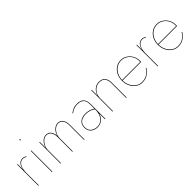

<svg xmlns="http://www.w3.org/2000/svg" viewBox="211 -1816 2937 2937"><g transform="rotate(-45 1679.5 -347.5)"><path d="M95 -460H85V0H95ZM269 -440 275 -448Q262 -457 245.5 -463.5Q229 -470 212 -470Q170 -470 143 -445Q116 -420 103 -377.5Q90 -335 90 -280H95Q95 -328 107.5 -369Q120 -410 146 -435Q172 -460 212 -460Q227 -460 241.5 -454.5Q256 -449 269 -440Z M375 -695Q375 -691 377.5 -688Q380 -685 385 -685Q390 -685 392.5 -688Q395 -691 395 -695Q395 -700 392.5 -702.5Q390 -705 385 -705Q380 -705 377.5 -702.5Q375 -700 375 -695ZM380 -460V0H390V-460Z M1085 -320Q1085 -365 1072.5 -398.5Q1060 -432 1035 -451Q1010 -470 972 -470Q926 -470 885.5 -432.5Q845 -395 830 -335Q827 -396 798.5 -433Q770 -470 717 -470Q670 -470 629.5 -431Q589 -392 575 -329V-460H565V0H575V-280Q575 -328 596 -369Q617 -410 649.5 -435Q682 -460 717 -460Q770 -460 795 -420.5Q820 -381 820 -320V0H830V-280Q830 -328 850.5 -369Q871 -410 904 -435Q937 -460 972 -460Q1025 -460 1050 -420.5Q1075 -381 1075 -320V0H1085Z M1220 -133Q1220 -181 1242 -209.5Q1264 -238 1299 -250.5Q1334 -263 1372 -263Q1416 -263 1456 -250.5Q1496 -238 1528 -212V-225Q1518 -234 1495.5 -245Q1473 -256 1442 -264.5Q1411 -273 1372 -273Q1299 -273 1254.5 -236.5Q1210 -200 1210 -132Q1210 -82 1232.5 -50.5Q1255 -19 1289.5 -4.5Q1324 10 1359 10Q1403 10 1442 -11.5Q1481 -33 1506 -77.5Q1531 -122 1531 -190L1525 -210Q1525 -137 1501.5 -90.5Q1478 -44 1441 -22Q1404 0 1362 0Q1327 0 1294.5 -13.5Q1262 -27 1241 -56Q1220 -85 1220 -133ZM1244 -409Q1260 -421 1280.5 -432.5Q1301 -444 1327.5 -452Q1354 -460 1388 -460Q1439 -460 1467.5 -444Q1496 -428 1508 -404Q1520 -380 1522.5 -357Q1525 -334 1525 -320V0H1535V-320Q1535 -368 1519.5 -401.5Q1504 -435 1472 -452.5Q1440 -470 1390 -470Q1335 -470 1299 -452.5Q1263 -435 1238 -417Z M1985 -320V0H1995V-320Q1995 -387 1964 -428.5Q1933 -470 1862 -470Q1802 -470 1758 -430.5Q1714 -391 1700 -328V-460H1690V0H1700V-280Q1700 -328 1721.5 -369Q1743 -410 1780 -435Q1817 -460 1862 -460Q1930 -460 1957.5 -420.5Q1985 -381 1985 -320Z M2330 10Q2393 10 2439.5 -17.5Q2486 -45 2529 -107L2521 -113Q2481 -53 2436.5 -26.5Q2392 0 2330 0Q2275 0 2231 -30.5Q2187 -61 2161 -114Q2135 -167 2135 -232Q2135 -297 2161.5 -348.5Q2188 -400 2233 -430Q2278 -460 2335 -460Q2388 -460 2431.5 -432.5Q2475 -405 2501 -358.5Q2527 -312 2527 -255Q2527 -246 2526 -240Q2525 -234 2523 -229L2530 -238H2132V-228H2535Q2537 -236 2537 -243Q2537 -250 2537 -254Q2537 -313 2509.5 -362Q2482 -411 2436.5 -440.5Q2391 -470 2335 -470Q2275 -470 2227.5 -439Q2180 -408 2152.5 -354Q2125 -300 2125 -232Q2125 -163 2152 -108.5Q2179 -54 2225.5 -22Q2272 10 2330 10Z M2677 -460H2667V0H2677ZM2851 -440 2857 -448Q2844 -457 2827.5 -463.5Q2811 -470 2794 -470Q2752 -470 2725 -445Q2698 -420 2685 -377.5Q2672 -335 2672 -280H2677Q2677 -328 2689.5 -369Q2702 -410 2728 -435Q2754 -460 2794 -460Q2809 -460 2823.5 -454.5Q2838 -449 2851 -440Z M3107 10Q3170 10 3216.5 -17.5Q3263 -45 3306 -107L3298 -113Q3258 -53 3213.5 -26.5Q3169 0 3107 0Q3052 0 3008 -30.5Q2964 -61 2938 -114Q2912 -167 2912 -232Q2912 -297 2938.5 -348.5Q2965 -400 3010 -430Q3055 -460 3112 -460Q3165 -460 3208.5 -432.5Q3252 -405 3278 -358.5Q3304 -312 3304 -255Q3304 -246 3303 -240Q3302 -234 3300 -229L3307 -238H2909V-228H3312Q3314 -236 3314 -243Q3314 -250 3314 -254Q3314 -313 3286.5 -362Q3259 -411 3213.5 -440.5Q3168 -470 3112 -470Q3052 -470 3004.5 -439Q2957 -408 2929.5 -354Q2902 -300 2902 -232Q2902 -163 2929 -108.5Q2956 -54 3002.5 -22Q3049 10 3107 10Z"/></g></svg>

Font: Jost Thin
Style: Regular
Weight: 250
Version: Version 3.710